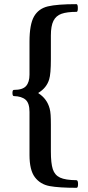

<svg xmlns="http://www.w3.org/2000/svg" viewBox="-20 -749 422 925"><path d="M122.1 -2.9V-210Q122.1 -252.4 103 -268.8Q84 -285.2 46.9 -286.1Q40 -286.1 40 -301.3Q40 -315.9 46.9 -315.9Q89.4 -315.9 105.7 -334.7Q122.1 -353.5 122.1 -389.2V-547.9Q122.1 -631.3 143.8 -669.4Q165.5 -707.5 210.7 -718.3Q255.9 -729 348.1 -729Q355 -729 355 -710.4Q355 -691.9 349.1 -691.9Q302.7 -691.9 276.4 -682.6Q250 -673.3 237.5 -648.7Q225.1 -624 225.1 -578.1V-463.9Q225.1 -392.6 216.8 -366.2Q204.1 -325.2 165 -301.8V-299.8Q206.5 -273.4 219.2 -226.1Q222.7 -213.4 223.9 -195.1Q225.1 -176.8 225.1 -148.9V-19Q225.1 37.6 234.4 66.2Q243.7 94.7 269.5 106.7Q295.4 118.7 348.1 119.1Q356 119.1 356 137.7Q356 155.8 349.1 155.8Q264.2 155.8 219.2 147.5Q174.3 139.2 148.2 105Q122.1 70.8 122.1 -2.9Z"/></svg>

Font: JuniusX
Style: Bold
Weight: 700
Designer: Peter S. Baker
Foundry: Briery Creek Software
Version: Version 1.004